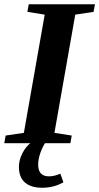

<svg xmlns="http://www.w3.org/2000/svg" viewBox="-30 -675 467 905"><path d="M226.6 -48.8 308.1 -36.1 301.8 0H-9.8L-3.4 -36.1L82.5 -48.8L180.7 -606L99.1 -619.1L105.5 -654.8H417.5L411.1 -619.1L324.7 -606ZM168.9 210Q115.7 210 87.4 185.1Q59.1 160.2 59.1 111.8Q59.1 79.1 76.4 45.7Q93.8 12.2 121.6 -6.8H186Q170.4 17.1 160.2 45.9Q149.9 74.7 149.9 101.1Q149.9 156.2 200.7 156.2Q226.1 156.2 254.4 143.6L269 184.1Q224.1 210 168.9 210Z"/></svg>

Font: Tinos
Style: Bold Italic
Weight: 700
Italic angle: -16.333°
Designer: Steve Matteson
Foundry: Monotype Imaging Inc.
Version: Version 1.23